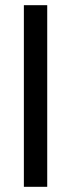

<svg xmlns="http://www.w3.org/2000/svg" viewBox="-20 -720 274 740"><path d="M72 0V-700H162V0Z"/></svg>

Font: HostGroteskRegular
Style: Regular
Weight: 400
Designer: Doukan Karapınar based on Poppins by Indian Type Foundry, Jonny Pinhorn
Foundry: Element Type
Version: Version 1.001; ttfautohint (v1.8.4.7-5d5b)